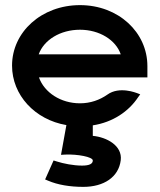

<svg xmlns="http://www.w3.org/2000/svg" viewBox="-20 -482 625 749"><path d="M131 -270C151 -326 215 -366 292 -366C368 -366 432 -326 451 -270ZM555 -180V-224C555 -356 442 -462 292 -462C142 -462 27 -357 27 -226C27 -111 116 -15 239 6L218 122L235 121C282 119 342 130 342 144C342 157 329 164 300 164C266 164 227 156 202 148L189 144L156 218L168 223C205 239 253 247 305 247C385 247 443 209 451 143C458 86 396 53 342 48V7C420 -5 482 -47 519 -103L527 -114L514 -119C513 -119 446 -147 399 -113C369 -92 333 -79 292 -79C217 -79 153 -121 132 -180Z"/></svg>

Font: Charger
Style: ExBd
Weight: 400
Designer: Jasper
Foundry: Cannot Into Space Fonts
Version: Version 0.99